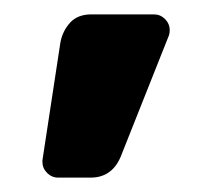

<svg xmlns="http://www.w3.org/2000/svg" viewBox="-20 -172 306 267"><path d="M107 -152H194Q203 -152 209.5 -145.5Q216 -139 216 -130Q216 -126 215 -123L149 43Q137 75 106 75H61Q52 75 45.5 68.5Q39 62 39 53V51L64 -113Q67 -129 77.5 -140.5Q88 -152 107 -152Z"/></svg>

Font: Hezaedrus Medium
Style: Regular
Weight: 500
Designer: Hubert & Fischer
Foundry: Hubert & Fischer
Version: Version 1.10;September 3, 2019;FontCreator 11.5.0.2425 64-bi